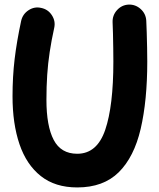

<svg xmlns="http://www.w3.org/2000/svg" viewBox="-20 -759 699 846"><path d="M161.6 -724.1Q191.9 -717.8 208.7 -691.7Q225.6 -665.5 218.8 -635.7Q206.5 -580.1 199 -530Q191.4 -480 188 -429Q184.6 -377.9 184.6 -319.3Q184.6 -203.6 216.6 -142.6Q248.5 -81.5 320.3 -81.5Q407.7 -81.5 443.6 -186.8Q479.5 -292 479.5 -487.8Q479.5 -512.7 479 -546.1Q478.5 -579.6 477.8 -611.3Q477.1 -643.1 476.1 -661.1Q475.1 -691.9 495.8 -714.6Q516.6 -737.3 546.9 -738.8Q577.1 -739.7 599.9 -719.2Q622.6 -698.7 624.5 -668Q625.5 -649.4 626.5 -616.7Q627.4 -584 628.2 -549.1Q628.9 -514.2 628.9 -487.8Q628.9 -315.9 599.9 -191.4Q570.8 -66.9 503.2 0Q435.5 66.9 320.3 66.9Q223.1 66.9 159.9 16.8Q96.7 -33.2 65.9 -123.5Q35.2 -213.9 35.2 -334.5Q35.2 -420.4 44.4 -498.3Q53.7 -576.2 73.2 -667Q80.1 -697.3 106 -714.1Q131.8 -731 161.6 -724.1Z"/></svg>

Font: Mikhak ExtraBold
Style: Regular
Weight: 800
Designer: Amin Abedi
Version: Version 3.3